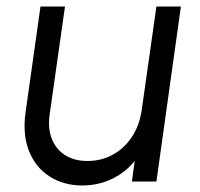

<svg xmlns="http://www.w3.org/2000/svg" viewBox="-20 -556 614 588"><path d="M58 -210 104 -536H179L132 -205Q126 -162 139 -130Q152 -98 180 -80.5Q208 -63 248 -63Q290 -63 325 -82Q360 -101 383.5 -136Q407 -171 414 -219L459 -536H534L459 0H384L398 -104L415 -98Q388 -46 339.5 -17Q291 12 232 12Q175 12 132 -15.5Q89 -43 69 -93Q49 -143 58 -210Z"/></svg>

Font: Kosmopol Plus Jakarta Sans Italic It
Style: Regular
Weight: 400
Italic angle: -8.04999°
Designer: Gumpita Rahayu
Foundry: Tokotype
Version: Version 2.006